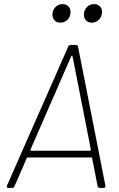

<svg xmlns="http://www.w3.org/2000/svg" viewBox="-20 -920 585 940"><path d="M276 -809C301 -809 322 -828 325 -854C328 -881 312 -900 287 -900C261 -900 240 -881 237 -854C234 -828 250 -809 276 -809ZM429 -809C454 -809 476 -828 479 -854C483 -881 466 -900 440 -900C415 -900 394 -881 391 -854C388 -828 404 -809 429 -809ZM469 0H487C494 0 497 -4 496 -11L362 -692C361 -697 357 -700 352 -700H327C322 -700 316 -697 314 -692L14 -11C11 -4 14 0 20 0H39C44 0 49 -3 51 -8L111 -146C112 -149 113 -149 115 -149H428C430 -149 431 -149 431 -146L458 -8C459 -3 464 0 469 0ZM129 -187 329 -645C331 -648 335 -648 335 -645L425 -187C425 -185 423 -182 420 -182H132C129 -182 127 -185 129 -187Z"/></svg>

Font: Barlow ExtraLight
Style: Italic
Weight: 275
Italic angle: -7°
Designer: Jeremy Tribby
Foundry: Tribby Type
Version: Version 1.422;hotconv 1.0.109;makeotfexe 2.5.65596